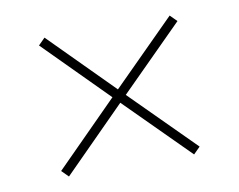

<svg xmlns="http://www.w3.org/2000/svg" viewBox="-50 -561 600 482"><g transform="rotate(-10 250.0 -320.0)"><path d="M249 -303 409 -143 426 -160 266 -320 426 -480 409 -497 249 -337 90 -497 73 -480 232 -320 73 -160 90 -143Z"/></g></svg>

Font: Noto Sans Devanagari SemiCondensed Thin
Style: Regular
Weight: 100
Width: 4
Designer: Jelle Bosma - Monotype Design Team
Foundry: Monotype Imaging Inc.
Version: Version 2.004